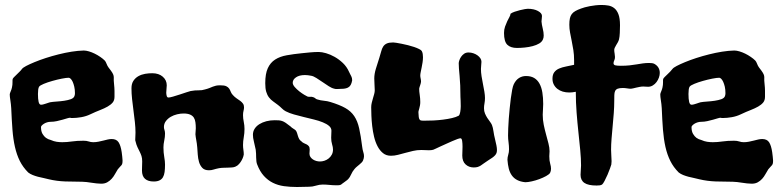

<svg xmlns="http://www.w3.org/2000/svg" viewBox="-20 -726 3123 768"><path d="M466.8 -117.2Q467.8 -107.4 469 -99.1Q470.2 -90.8 470.2 -84Q470.2 -76.2 469.2 -72.3Q468.3 -68.4 466.1 -65.4Q463.9 -62.5 460.2 -59.1Q456.5 -55.7 451.2 -48.8Q445.3 -39.6 439.7 -29.3Q434.1 -19 426.5 -10.7Q418.9 -2.4 408.9 3.2Q398.9 8.8 384.8 8.8Q376 8.8 366 7.6Q356 6.3 345.9 4.9Q335.9 3.4 326.4 2.2Q316.9 1 309.1 1Q275.4 1 241 -0.2Q206.5 -1.5 175.8 -8.8Q165.5 -11.7 154.3 -13.9Q143.1 -16.1 131.8 -19Q120.6 -22 110.4 -26.1Q100.1 -30.3 92.8 -36.1Q71.8 -57.1 59.3 -82Q46.9 -106.9 39.8 -138.2Q32.7 -169.4 29.8 -207.5Q26.9 -245.6 24.9 -293Q23.9 -309.6 21.5 -324.7Q19 -339.8 19 -348.1Q19 -352.1 22.7 -360.4Q26.4 -368.7 27.8 -376Q30.3 -386.7 30 -397.2Q29.8 -407.7 30.8 -410.2Q32.2 -413.6 36.9 -418.2Q41.5 -422.9 47.1 -428.2Q52.7 -433.6 58.3 -439.2Q64 -444.8 67.9 -450.2Q71.3 -455.1 84.7 -462.2Q98.1 -469.2 118.2 -477.5Q138.2 -485.8 163.1 -493.9Q188 -502 214.1 -508.5Q240.2 -515.1 266.4 -519.3Q292.5 -523.4 314.9 -523.9Q324.2 -523.9 335.7 -520.5Q347.2 -517.1 358.6 -511.5Q370.1 -505.9 380.9 -498.5Q391.6 -491.2 398.9 -483.9Q402.8 -480 406.2 -470.9Q409.7 -461.9 414.1 -456.1Q424.8 -442.4 429 -435.5Q433.1 -428.7 434.3 -423.3Q435.5 -418 435.1 -411.6Q434.6 -405.3 436 -392.1Q437 -381.8 437.5 -375Q438 -368.2 438 -362.3Q438 -356.4 438 -351.1Q438 -345.7 438 -338.9Q438 -324.7 430.7 -315.9Q423.3 -307.1 410.6 -299.8Q397.9 -292.5 380.1 -285.6Q362.3 -278.8 341.8 -269Q324.7 -260.7 305.2 -257.3Q285.6 -253.9 269 -253.9Q266.6 -253.9 265.1 -253.9Q263.7 -253.9 261.2 -254.9Q257.8 -255.4 249.5 -252.9Q241.2 -250.5 230.5 -247.3Q219.7 -244.1 207.3 -241.5Q194.8 -238.8 183.1 -238.8Q175.3 -238.8 168.2 -236.6Q161.1 -234.4 155.8 -231Q150.4 -227.5 147.2 -224.1Q144 -220.7 144 -217.8Q144 -200.7 150.1 -190.4Q156.2 -180.2 163.6 -174.8Q172.4 -168.5 183.1 -166Q195.3 -160.6 206.5 -158.9Q217.8 -157.2 229 -157.2Q247.6 -157.2 267.8 -160.2Q288.1 -163.1 314 -163.1Q326.2 -163.1 334.7 -160.2Q343.3 -157.2 353 -157.2Q363.3 -157.2 373.5 -159.2Q383.8 -161.1 393.1 -163.6Q402.3 -166 410.9 -168Q419.4 -169.9 426.8 -169.9Q445.8 -169.9 454.3 -157Q462.9 -144 466.8 -117.2ZM277.8 -341.8Q278.8 -344.2 279.3 -347.2Q279.8 -350.1 279.8 -353Q279.8 -367.7 277.1 -379.2Q274.4 -390.6 270.8 -398.7Q267.1 -406.7 262.7 -410.9Q258.3 -415 254.9 -415Q245.6 -415 227.1 -411.4Q208.5 -407.7 189.5 -402.3Q170.4 -397 155 -390.6Q139.6 -384.3 136.2 -378.9Q133.8 -375 132.8 -367.4Q131.8 -359.9 131.8 -350.1Q131.8 -329.6 134.5 -318.4Q137.2 -307.1 144 -307.1Q148.4 -307.1 153.8 -308.6Q159.2 -310.1 164.3 -311.8Q169.4 -313.5 173.6 -314.9Q177.7 -316.4 180.2 -316.9Q190.9 -318.8 206.5 -319.8Q222.2 -320.8 237.1 -323Q252 -325.2 263.4 -329.3Q274.9 -333.5 277.8 -341.8Z M958 -210Q958 -193.4 955.1 -177.2Q952.1 -161.1 952.1 -146Q952.1 -136.2 953.6 -126.7Q955.1 -117.2 955.1 -107.9Q955.1 -106 953.1 -99.6Q951.2 -93.3 947 -85.4Q942.9 -77.6 936.3 -70.1Q929.7 -62.5 920.9 -59.1Q915 -56.6 907.5 -56.2Q899.9 -55.7 891.4 -55.4Q882.8 -55.2 873.8 -54.9Q864.7 -54.7 856 -53.2Q843.8 -50.8 834.7 -47.9Q825.7 -44.9 815.9 -44.9Q798.3 -44.9 789.3 -54.4Q780.3 -64 776.1 -78.1Q772 -92.3 771 -107.9Q770 -123.5 769 -136.2Q767.6 -152.8 765.1 -165.3Q762.7 -177.7 761.7 -189Q761.7 -195.8 762.5 -201.7Q763.2 -207.5 763.2 -212.9Q763.2 -225.6 761.7 -236.6Q760.3 -247.6 755.4 -255.4Q750.5 -263.2 740.5 -267.6Q730.5 -272 713.9 -272Q702.1 -272 688.5 -268.8Q674.8 -265.6 663.1 -258.8Q651.4 -252 643.6 -241.7Q635.7 -231.4 635.7 -217.8Q635.7 -212.4 637.9 -206.1Q640.1 -199.7 640.1 -191.9Q640.1 -178.2 637 -163.8Q633.8 -149.4 633.8 -136.2Q633.8 -115.7 637 -98.1Q640.1 -80.6 640.1 -67.9Q640.1 -50.8 638.4 -38.1Q636.7 -25.4 631.8 -17.1Q627 -8.8 617.9 -4.4Q608.9 0 594.7 0Q572.3 0 560.1 -10.7Q547.9 -21.5 547.9 -43.9Q547.9 -52.2 548.3 -61.3Q548.8 -70.3 548.8 -80.1Q548.8 -93.3 545.9 -102.1Q543 -110.8 538.8 -119.1Q534.7 -127.4 530 -137Q525.4 -146.5 522 -161.1Q521 -162.6 521 -164.6Q521 -166.5 521 -168.9Q521 -174.3 521.5 -181.4Q522 -188.5 522 -195.8Q522 -215.3 519.5 -237.8Q517.1 -260.3 513.9 -283.7Q510.7 -307.1 508.3 -329.8Q505.9 -352.5 505.9 -373Q505.9 -391.1 513.7 -402.8Q521.5 -414.6 533.7 -421.4Q545.9 -428.2 560.5 -430.7Q575.2 -433.1 588.9 -433.1Q615.2 -433.1 631.1 -419.2Q647 -405.3 647 -384.8Q647 -377.9 646 -370.4Q645 -362.8 645 -355Q645 -349.6 646.7 -342.8Q648.4 -335.9 653.8 -335.9Q659.2 -335.9 672.1 -339.6Q685.1 -343.3 699.5 -348.1Q713.9 -353 726.1 -356.9Q738.3 -360.8 742.2 -361.8Q760.7 -365.2 774.4 -364.7Q788.1 -364.3 799.8 -368.2Q811 -371.1 818.1 -374Q825.2 -377 831.3 -379.4Q837.4 -381.8 844 -383.3Q850.6 -384.8 860.8 -384.8Q877.4 -384.8 885 -381.1Q892.6 -377.4 896.5 -371.8Q900.4 -366.2 902.8 -359.4Q905.3 -352.5 911.1 -346.2Q918.5 -337.9 926.5 -332.5Q934.6 -327.1 941.2 -322.3Q947.8 -317.4 951.9 -311.5Q956.1 -305.7 956.1 -296.9Q956.1 -290 954.1 -282.7Q952.1 -275.4 952.1 -265.1Q952.1 -252.4 955.1 -238.3Q958 -224.1 958 -210Z M1432.1 -84Q1430.2 -79.6 1426.3 -75.7Q1422.4 -71.8 1417.7 -67.9Q1413.1 -64 1408 -59.8Q1402.8 -55.7 1397.9 -49.8Q1389.6 -40 1384.5 -28.3Q1379.4 -16.6 1373 -9.8Q1373 -9.3 1368.4 -5.6Q1363.8 -2 1358.2 2Q1352.5 5.9 1348.1 9.3Q1343.8 12.7 1344.7 12.2Q1340.3 14.6 1335.2 14.9Q1330.1 15.1 1323.7 15.1Q1312 15.1 1298.3 13.7Q1284.7 12.2 1271 12.2Q1257.3 12.2 1243.7 16.6Q1230 21 1215.8 21Q1203.6 21 1191.9 21.5Q1180.2 22 1168 22Q1139.6 22 1115.5 18.6Q1091.3 15.1 1071.3 5.1Q1051.3 -4.9 1035.4 -22.5Q1019.5 -40 1008.8 -67.9Q1006.3 -73.7 1005.6 -80.8Q1004.9 -87.9 1004.6 -95.7Q1004.4 -103.5 1004.2 -111.6Q1003.9 -119.6 1002.9 -127Q999 -146.5 995.4 -160.6Q991.7 -174.8 991.7 -187Q991.7 -200.2 998.5 -210.9Q1005.4 -221.7 1017.3 -229.2Q1029.3 -236.8 1045.2 -241Q1061 -245.1 1079.1 -245.1Q1088.9 -245.1 1095.5 -244.6Q1102.1 -244.1 1108.6 -241.9Q1115.2 -239.7 1122.8 -234.6Q1130.4 -229.5 1142.1 -220.2Q1146.5 -215.3 1153.6 -211.2Q1160.6 -207 1163.1 -204.1Q1166.5 -199.7 1168.2 -193.8Q1169.9 -188 1171.9 -181.6Q1173.8 -175.3 1176.8 -169.9Q1179.7 -164.6 1185.1 -161.1Q1189.9 -155.8 1195.8 -153.3Q1201.7 -150.9 1206.8 -148.2Q1211.9 -145.5 1215.3 -141.1Q1218.8 -136.7 1218.8 -127.9Q1218.8 -123.5 1218.3 -119.6Q1217.8 -115.7 1217.8 -111.8Q1217.8 -104 1221.7 -98.1Q1225.6 -92.3 1231.9 -88.1Q1238.3 -84 1245.6 -82Q1252.9 -80.1 1259.8 -80.1Q1268.6 -80.1 1277.6 -83Q1286.6 -85.9 1294.4 -92Q1302.2 -98.1 1307.1 -107.2Q1312 -116.2 1312 -127.9Q1312 -137.2 1308.3 -148.9Q1304.7 -160.6 1304.7 -174.8Q1304.7 -181.6 1305.2 -189.2Q1305.7 -196.8 1305.7 -203.1Q1305.7 -214.4 1296.1 -222.4Q1286.6 -230.5 1271 -236.8Q1255.4 -243.2 1235.6 -248Q1215.8 -252.9 1195.6 -257.8Q1175.3 -262.7 1156.2 -268.1Q1137.2 -273.4 1123 -280.8Q1115.2 -284.7 1107.7 -292.2Q1100.1 -299.8 1091.8 -306.2Q1081.5 -314 1072.3 -320.6Q1063 -327.1 1055.9 -336.4Q1048.8 -345.7 1044.9 -358.9Q1041 -372.1 1041 -393.1Q1041 -431.2 1051.3 -453.4Q1061.5 -475.6 1080.6 -487.8Q1099.6 -500 1127 -504.9Q1154.3 -509.8 1188 -513.2Q1203.1 -514.6 1220.5 -516.4Q1237.8 -518.1 1254.9 -518.1Q1267.1 -518.1 1284.2 -513.2Q1301.3 -508.3 1318.6 -498.5Q1335.9 -488.8 1351.6 -473.9Q1367.2 -459 1376 -439Q1378.4 -433.1 1380.9 -429Q1383.3 -424.8 1385 -421.1Q1386.7 -417.5 1387.7 -413.8Q1388.7 -410.2 1388.7 -404.8Q1386.7 -393.1 1382.6 -386Q1378.4 -378.9 1371.6 -375.5Q1364.7 -372.1 1355.2 -371.1Q1345.7 -370.1 1333 -370.1Q1327.6 -370.1 1323.5 -370.1Q1319.3 -370.1 1317.9 -371.1Q1307.6 -373 1295.4 -380.9Q1283.2 -388.7 1270.5 -397.5Q1257.8 -406.2 1245.8 -413.8Q1233.9 -421.4 1225.1 -422.9Q1210.9 -425.8 1199.7 -425.8Q1177.2 -425.8 1164.1 -416.7Q1150.9 -407.7 1150.9 -395Q1150.9 -387.2 1158.9 -377.9Q1167 -368.7 1177.2 -360.6Q1187.5 -352.5 1197.3 -346.7Q1207 -340.8 1210 -339.8Q1213.9 -338.4 1220.9 -338.9Q1228 -339.4 1233.9 -336.9Q1238.3 -335.4 1241.7 -332.3Q1245.1 -329.1 1250 -328.1Q1262.2 -324.2 1275.9 -323Q1289.6 -321.8 1301.8 -317.9Q1338.9 -306.6 1361.3 -293.9Q1383.8 -281.2 1397 -261.5Q1410.2 -241.7 1416.7 -212.4Q1423.3 -183.1 1428.7 -139.2Q1430.2 -126.5 1433.1 -117.9Q1436 -109.4 1436 -101.1Q1436 -93.3 1432.1 -84Z M1960 -169.9Q1963.9 -154.3 1965.8 -144Q1967.8 -133.8 1967.8 -126Q1967.8 -119.1 1966.1 -114.3Q1964.4 -109.4 1960.2 -104.7Q1956.1 -100.1 1949.2 -95.2Q1942.4 -90.3 1932.1 -84Q1921.9 -77.6 1915.3 -72.5Q1908.7 -67.4 1902.8 -63.7Q1897 -60.1 1890.6 -58.1Q1884.3 -56.2 1875 -56.2Q1855.5 -56.2 1842.3 -68.4Q1829.1 -80.6 1829.1 -104Q1829.1 -110.8 1829.6 -120.1Q1830.1 -129.4 1830.1 -139.2Q1830.1 -151.9 1828.6 -162.4Q1827.1 -172.9 1821.8 -172.9Q1818.4 -172.9 1809.3 -169.7Q1800.3 -166.5 1788.8 -161.4Q1777.3 -156.2 1764.6 -150.6Q1752 -145 1741 -139.9Q1730 -134.8 1722.2 -131.1Q1714.4 -127.4 1712.9 -127Q1709 -126 1705.1 -125.5Q1701.2 -125 1695.8 -125Q1689 -125 1681.2 -125.5Q1673.3 -126 1665 -126Q1647.9 -126 1632.1 -122.3Q1616.2 -118.7 1601.3 -114.5Q1586.4 -110.4 1572 -106.7Q1557.6 -103 1543.9 -103Q1524.9 -103 1512 -113.5Q1499 -124 1490.2 -140.9Q1481.4 -157.7 1476.3 -179Q1471.2 -200.2 1468.8 -221.9Q1466.3 -243.7 1465.6 -263.2Q1464.8 -282.7 1464.8 -296.9Q1464.8 -305.7 1467 -314.9Q1469.2 -324.2 1471.9 -333Q1474.6 -341.8 1476.8 -349.9Q1479 -357.9 1479 -365.2Q1479 -376.5 1478 -388.2Q1477.1 -399.9 1477.1 -412.1Q1477.1 -430.2 1483.6 -451.4Q1490.2 -472.7 1497.1 -494.1Q1502 -509.3 1504.9 -520.8Q1507.8 -532.2 1512.9 -540Q1518.1 -547.9 1527.1 -552Q1536.1 -556.2 1552.7 -556.2Q1556.6 -556.2 1565.9 -554.7Q1575.2 -553.2 1587.2 -550.8Q1599.1 -548.3 1612.1 -545.2Q1625 -542 1636.5 -538.1Q1647.9 -534.2 1656.2 -530Q1664.6 -525.9 1667 -522Q1669.9 -516.6 1670.9 -510.3Q1671.9 -503.9 1671.9 -497.1Q1671.9 -486.8 1670.2 -476.1Q1668.5 -465.3 1666.5 -455.6Q1664.6 -445.8 1662.8 -437.5Q1661.1 -429.2 1661.1 -423.8Q1661.1 -418.5 1662.6 -412.1Q1664.1 -405.8 1664.1 -398.9Q1663.1 -391.6 1660.4 -384.3Q1657.7 -377 1656.7 -371.1Q1656.7 -360.4 1658.9 -346.2Q1661.1 -332 1661.1 -317.9Q1661.1 -310.5 1659.9 -304.4Q1658.7 -298.3 1657.2 -292.7Q1655.8 -287.1 1654.5 -282.7Q1653.3 -278.3 1653.8 -274.9Q1654.3 -264.6 1655 -258.3Q1655.8 -252 1658 -248.5Q1660.2 -245.1 1663.6 -244.1Q1667 -243.2 1672.9 -243.2Q1693.4 -243.2 1713.9 -244.1Q1734.4 -245.1 1753.2 -247.6Q1772 -250 1787.8 -253.7Q1803.7 -257.3 1814.9 -263.2Q1819.3 -267.6 1821 -278.3Q1822.8 -289.1 1823 -301Q1823.2 -313 1822.5 -323.5Q1821.8 -334 1821.8 -337.9Q1821.8 -387.7 1818.4 -421.9Q1814.9 -456.1 1814.9 -473.1Q1814.9 -477.5 1817.4 -484.9Q1819.8 -492.2 1824.5 -499Q1829.1 -505.9 1836.4 -511Q1843.8 -516.1 1854 -516.1Q1864.3 -516.1 1873.5 -512.9Q1882.8 -509.8 1889.9 -504.6Q1897 -499.5 1901.4 -492.9Q1905.8 -486.3 1905.8 -479Q1905.8 -473.1 1904.8 -465.3Q1903.8 -457.5 1903.8 -450.2Q1903.8 -437 1906.2 -421.1Q1908.7 -405.3 1911.9 -389.6Q1915 -374 1917.5 -359.4Q1919.9 -344.7 1919.9 -334Q1919.9 -322.8 1918 -312.7Q1916 -302.7 1916 -293Q1916 -281.2 1919.9 -272Q1923.8 -262.7 1929 -254.6Q1934.1 -246.6 1939.5 -239.7Q1944.8 -232.9 1947.8 -226.1Q1951.7 -216.3 1953.9 -200.7Q1956.1 -185.1 1960 -169.9Z M2151.9 -568.8Q2147.9 -558.6 2136.7 -552Q2125.5 -545.4 2110.6 -541.5Q2095.7 -537.6 2079.1 -535.9Q2062.5 -534.2 2047.9 -534.2Q2022.5 -534.2 2009.3 -546.9Q1996.1 -559.6 1996.1 -594.2Q1996.1 -607.9 2000.2 -619.6Q2004.4 -631.3 2009 -641.1Q2013.7 -650.9 2017.8 -658.2Q2022 -665.5 2022 -670.9Q2027.8 -675.3 2038.3 -679Q2048.8 -682.6 2059.6 -685.3Q2070.3 -688 2079.1 -689.5Q2087.9 -690.9 2090.8 -690.9Q2115.7 -690.9 2131.8 -682.1Q2147.9 -673.3 2147.9 -662.1Q2147.9 -656.7 2147 -650.6Q2146 -644.5 2146 -640.1Q2147 -627.4 2150.9 -612.1Q2154.8 -596.7 2154.8 -584Q2154.8 -575.2 2151.9 -568.8ZM2180.2 -34.2Q2176.3 -28.3 2164.3 -21.7Q2152.3 -15.1 2137.2 -9.5Q2122.1 -3.9 2106.7 -0.5Q2091.3 2.9 2081.1 2.9Q2062 1 2048.8 -5.9Q2035.6 -12.7 2027.3 -24.4Q2019 -36.1 2015.1 -51.8Q2011.2 -67.4 2009.8 -86.9Q2009.8 -96.7 2012.9 -106.7Q2016.1 -116.7 2016.1 -128.9Q2016.1 -142.6 2014.2 -156.5Q2012.2 -170.4 2012.2 -184.1Q2012.2 -195.3 2012.9 -212.9Q2013.7 -230.5 2015.1 -251Q2016.6 -271.5 2018.8 -293Q2021 -314.5 2023.4 -333.5Q2025.9 -352.5 2028.8 -367.4Q2031.7 -382.3 2035.2 -389.2Q2043.5 -406.2 2056.2 -414.1Q2068.8 -421.9 2084 -421.9Q2103.5 -421.9 2116.7 -414.1Q2129.9 -406.2 2137.9 -391.6Q2146 -377 2149.4 -356.2Q2152.8 -335.4 2152.8 -310.1Q2152.8 -298.8 2151.9 -288.1Q2150.9 -277.3 2150.9 -267.1Q2150.9 -246.6 2155 -226.6Q2159.2 -206.5 2164.3 -188Q2169.4 -169.4 2173.8 -152.3Q2178.2 -135.3 2178.2 -121.1Q2178.2 -116.7 2177.7 -111.1Q2177.2 -105.5 2177.2 -101.1Q2177.2 -83 2180.7 -71.5Q2184.1 -60.1 2184.1 -50.8Q2184.1 -42 2180.2 -34.2Z M2598.1 -470.2Q2619.1 -458 2619.1 -434.1Q2619.1 -425.3 2615.7 -415.8Q2612.3 -406.2 2606.2 -397.9Q2600.1 -389.6 2591.3 -384.3Q2582.5 -378.9 2572.3 -378.9Q2567.4 -378.9 2562.5 -379.4Q2557.6 -379.9 2553.2 -379.9Q2545.9 -379.9 2538.6 -378.4Q2531.2 -377 2524.7 -375.5Q2518.1 -374 2512.7 -372.6Q2507.3 -371.1 2503.9 -371.1Q2496.6 -371.1 2488 -372.6Q2479.5 -374 2471.2 -374Q2457.5 -374 2450.4 -371.1Q2443.4 -368.2 2440.4 -361.8Q2437.5 -355.5 2437.3 -345.5Q2437 -335.4 2437 -321.8Q2437 -298.8 2435.1 -273.4Q2433.1 -248 2430.7 -222.4Q2428.2 -196.8 2426.3 -172.1Q2424.3 -147.5 2424.3 -127Q2424.3 -114.3 2425.3 -103Q2426.3 -91.8 2426.3 -81.1Q2426.3 -78.1 2425.8 -74.5Q2425.3 -70.8 2425.3 -67.9Q2424.3 -64.5 2420.2 -52.7Q2416 -41 2410.2 -27.3Q2404.3 -13.7 2398.2 -2.2Q2392.1 9.3 2388.2 12.2Q2384.3 14.6 2378.7 15.4Q2373 16.1 2366.2 16.1Q2333 16.1 2317.6 5.6Q2302.2 -4.9 2302.2 -26.9Q2302.2 -36.1 2303.2 -45.9Q2304.2 -55.7 2304.2 -64Q2304.2 -91.3 2301 -125Q2297.9 -158.7 2293.7 -196.5Q2289.6 -234.4 2286.4 -275.4Q2283.2 -316.4 2283.2 -358.9Q2269 -356 2257.3 -356Q2243.2 -356 2231 -359.6Q2218.8 -363.3 2209.7 -370.4Q2200.7 -377.4 2195.3 -387.7Q2189.9 -397.9 2189.9 -411.1Q2189.9 -427.7 2197.3 -437.3Q2204.6 -446.8 2216.6 -451.9Q2228.5 -457 2244.1 -460Q2259.8 -462.9 2276.4 -466.8V-484.9Q2276.4 -506.8 2273.4 -525.9Q2270.5 -544.9 2266.8 -562.3Q2263.2 -579.6 2260.3 -595.5Q2257.3 -611.3 2257.3 -627Q2257.3 -642.1 2259.5 -652.3Q2261.7 -662.6 2267.1 -669.7Q2272.5 -676.8 2281.5 -681.9Q2290.5 -687 2304.2 -691.9Q2310.1 -694.3 2319.3 -696.8Q2328.6 -699.2 2339.6 -701.4Q2350.6 -703.6 2362.5 -704.8Q2374.5 -706.1 2386.2 -706.1Q2399.9 -706.1 2413.1 -703.9Q2426.3 -701.7 2436.8 -693.6Q2447.3 -685.5 2453.6 -669.4Q2460 -653.3 2460 -625Q2460 -609.9 2459.2 -594.2Q2458.5 -578.6 2456.1 -568.8Q2454.6 -562.5 2451.2 -556.6Q2447.8 -550.8 2444.6 -545.4Q2441.4 -540 2439 -534.9Q2436.5 -529.8 2437 -524.9Q2437 -519.5 2438.5 -511.5Q2439.9 -503.4 2439.9 -498Q2439.9 -490.2 2437 -484.4Q2434.1 -478.5 2434.1 -473.1Q2434.1 -466.3 2441.7 -464.6Q2449.2 -462.9 2463.4 -462.9Q2483.4 -462.9 2498.5 -464.6Q2513.7 -466.3 2526.6 -468.5Q2539.6 -470.7 2551.3 -472.4Q2563 -474.1 2576.2 -474.1Q2582 -474.1 2587.9 -473.4Q2593.8 -472.7 2598.1 -470.2Z M3068.8 -117.2Q3069.8 -107.4 3071 -99.1Q3072.3 -90.8 3072.3 -84Q3072.3 -76.2 3071.3 -72.3Q3070.3 -68.4 3068.1 -65.4Q3065.9 -62.5 3062.3 -59.1Q3058.6 -55.7 3053.2 -48.8Q3047.4 -39.6 3041.7 -29.3Q3036.1 -19 3028.6 -10.7Q3021 -2.4 3011 3.2Q3001 8.8 2986.8 8.8Q2978 8.8 2968 7.6Q2958 6.3 2948 4.9Q2938 3.4 2928.5 2.2Q2918.9 1 2911.1 1Q2877.4 1 2843 -0.2Q2808.6 -1.5 2777.8 -8.8Q2767.6 -11.7 2756.3 -13.9Q2745.1 -16.1 2733.9 -19Q2722.7 -22 2712.4 -26.1Q2702.1 -30.3 2694.8 -36.1Q2673.8 -57.1 2661.4 -82Q2648.9 -106.9 2641.8 -138.2Q2634.8 -169.4 2631.8 -207.5Q2628.9 -245.6 2627 -293Q2626 -309.6 2623.5 -324.7Q2621.1 -339.8 2621.1 -348.1Q2621.1 -352.1 2624.8 -360.4Q2628.4 -368.7 2629.9 -376Q2632.3 -386.7 2632.1 -397.2Q2631.8 -407.7 2632.8 -410.2Q2634.3 -413.6 2638.9 -418.2Q2643.6 -422.9 2649.2 -428.2Q2654.8 -433.6 2660.4 -439.2Q2666 -444.8 2669.9 -450.2Q2673.3 -455.1 2686.8 -462.2Q2700.2 -469.2 2720.2 -477.5Q2740.2 -485.8 2765.1 -493.9Q2790 -502 2816.2 -508.5Q2842.3 -515.1 2868.4 -519.3Q2894.5 -523.4 2917 -523.9Q2926.3 -523.9 2937.7 -520.5Q2949.2 -517.1 2960.7 -511.5Q2972.2 -505.9 2982.9 -498.5Q2993.7 -491.2 3001 -483.9Q3004.9 -480 3008.3 -470.9Q3011.7 -461.9 3016.1 -456.1Q3026.9 -442.4 3031 -435.5Q3035.2 -428.7 3036.4 -423.3Q3037.6 -418 3037.1 -411.6Q3036.6 -405.3 3038.1 -392.1Q3039.1 -381.8 3039.6 -375Q3040 -368.2 3040 -362.3Q3040 -356.4 3040 -351.1Q3040 -345.7 3040 -338.9Q3040 -324.7 3032.7 -315.9Q3025.4 -307.1 3012.7 -299.8Q3000 -292.5 2982.2 -285.6Q2964.4 -278.8 2943.8 -269Q2926.8 -260.7 2907.2 -257.3Q2887.7 -253.9 2871.1 -253.9Q2868.7 -253.9 2867.2 -253.9Q2865.7 -253.9 2863.3 -254.9Q2859.9 -255.4 2851.6 -252.9Q2843.3 -250.5 2832.5 -247.3Q2821.8 -244.1 2809.3 -241.5Q2796.9 -238.8 2785.2 -238.8Q2777.3 -238.8 2770.3 -236.6Q2763.2 -234.4 2757.8 -231Q2752.4 -227.5 2749.3 -224.1Q2746.1 -220.7 2746.1 -217.8Q2746.1 -200.7 2752.2 -190.4Q2758.3 -180.2 2765.6 -174.8Q2774.4 -168.5 2785.2 -166Q2797.4 -160.6 2808.6 -158.9Q2819.8 -157.2 2831.1 -157.2Q2849.6 -157.2 2869.9 -160.2Q2890.1 -163.1 2916 -163.1Q2928.2 -163.1 2936.8 -160.2Q2945.3 -157.2 2955.1 -157.2Q2965.3 -157.2 2975.6 -159.2Q2985.8 -161.1 2995.1 -163.6Q3004.4 -166 3012.9 -168Q3021.5 -169.9 3028.8 -169.9Q3047.9 -169.9 3056.4 -157Q3064.9 -144 3068.8 -117.2ZM2879.9 -341.8Q2880.9 -344.2 2881.3 -347.2Q2881.8 -350.1 2881.8 -353Q2881.8 -367.7 2879.2 -379.2Q2876.5 -390.6 2872.8 -398.7Q2869.1 -406.7 2864.7 -410.9Q2860.4 -415 2856.9 -415Q2847.7 -415 2829.1 -411.4Q2810.5 -407.7 2791.5 -402.3Q2772.5 -397 2757.1 -390.6Q2741.7 -384.3 2738.3 -378.9Q2735.8 -375 2734.9 -367.4Q2733.9 -359.9 2733.9 -350.1Q2733.9 -329.6 2736.6 -318.4Q2739.3 -307.1 2746.1 -307.1Q2750.5 -307.1 2755.9 -308.6Q2761.2 -310.1 2766.4 -311.8Q2771.5 -313.5 2775.6 -314.9Q2779.8 -316.4 2782.2 -316.9Q2793 -318.8 2808.6 -319.8Q2824.2 -320.8 2839.1 -323Q2854 -325.2 2865.5 -329.3Q2877 -333.5 2879.9 -341.8Z"/></svg>

Font: Freckle Face
Style: Regular
Weight: 400
Designer: Astigmatic (AOETI)
Foundry: Astigmatic (AOETI)
Version: Version 1.000